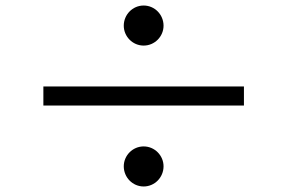

<svg xmlns="http://www.w3.org/2000/svg" viewBox="-20 -723 1040 695"><path d="M428 -630C428 -591 460 -558 500 -558C540 -558 572 -591 572 -630C572 -670 540 -703 500 -703C460 -703 428 -670 428 -630ZM137 -410V-341H863V-410ZM428 -121C428 -81 460 -48 500 -48C540 -48 572 -81 572 -121C572 -160 540 -193 500 -193C460 -193 428 -160 428 -121Z"/></svg>

Font: Noto Sans Mono CJK JP Regular
Style: Regular
Weight: 400
Designer: Ryoko NISHIZUKA (kana & ideographs); Paul D. Hunt (Latin, Greek & Cyrillic); Wenlong ZHANG (bopomofo); Sandoll Communica
Foundry: Adobe Systems Incorporated
Version: Version 1.004;PS 1.004;hotconv 1.0.82;makeotf.lib2.5.63406